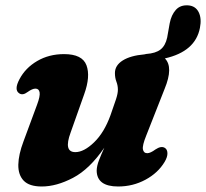

<svg xmlns="http://www.w3.org/2000/svg" viewBox="-20 -681 767 715"><path d="M593.5 -130.5Q603 -125 603.5 -110.8Q604 -96.5 593 -78Q568.5 -37 521.8 -11.8Q475 13.5 420 13.5Q340.5 13.5 340 -46Q340.5 -63.5 348.8 -84.8Q357 -106 368.5 -131Q313.5 -51 252 -18.8Q190.5 13.5 135.5 13.5Q89 13.5 68.2 -8.2Q47.5 -30 48.2 -67.8Q49 -105.5 67.5 -154.5L118 -291Q130 -323 127.5 -337Q125 -351 112 -351Q100.5 -351 83 -338.5Q64.5 -324.5 51.5 -333.5Q31.5 -346.5 52.5 -386Q74.5 -428 118.5 -453.8Q162.5 -479.5 218.5 -479.5Q286.5 -479.5 302 -438Q317.5 -396.5 293.5 -330L243 -187.5Q216 -114.5 260.5 -114.5Q292.5 -114.5 330.2 -150.8Q368 -187 391.5 -252Q405.5 -291 412.2 -312Q419 -333 419 -347Q419 -362.5 413.5 -376.8Q408 -391 408 -409Q408 -437.5 437 -455.8Q466 -474 517.5 -478.5Q520.5 -479.5 524.5 -480Q560 -482.5 578 -496.8Q596 -511 602.5 -541L612 -594.5Q618 -625.5 634.8 -644.2Q651.5 -663 681 -661Q708 -659 719.8 -635.8Q731.5 -612.5 724.5 -577Q707.5 -489 594 -463.5Q626.5 -431 593 -350L524.5 -176Q509.5 -139 512.2 -124.8Q515 -110.5 528.5 -110.5Q540 -110.5 559 -124.5Q580 -138.5 593.5 -130.5Z"/></svg>

Font: Fraunces 9pt S050
Style: Bold Italic
Weight: 700
Italic angle: -16°
Version: Version 1.000; ttfautohint (v1.8.3)